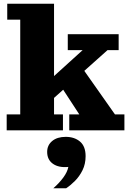

<svg xmlns="http://www.w3.org/2000/svg" viewBox="-20 -702 710 1034"><path d="M16 0V-86H89V-596H19V-682H271V-86H319V0ZM353 0V-86H407L296 -256L404 -363L599 -86H650V0ZM259 -164 201 -229 425 -432H345V-518H619V-432H559ZM267 312Q299 284 321 254Q343 224 348 197Q296 202 265 180Q234 158 234 116Q234 80 261 57.5Q288 35 334 35Q381 35 411 60.5Q441 86 441 139Q441 181 424.5 214.5Q408 248 383.5 272.5Q359 297 336 312Z"/></svg>

Font: Montagu Slab
Style: Bold
Weight: 700
Designer: Florian Karsten
Foundry: Florian Karsten
Version: Version 1.000